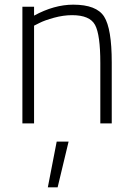

<svg xmlns="http://www.w3.org/2000/svg" viewBox="-20 -529 571 823"><path d="M185 274 223 78H274L227 274ZM126 0H76V-500H126V-462Q212 -509 294 -509Q394 -509 426.5 -457.5Q459 -406 459 -262V0H410V-259Q410 -380 387.5 -422Q365 -464 289 -464Q252 -464 211.5 -453Q171 -442 148 -430L126 -419Z"/></svg>

Font: TitilliumText
Style: Light
Weight: 300
Designer: Accademia di Belle Arti di Urbino and others
Foundry: Accademia di Belle Arti di Urbino and others.
Version: Version 60.001